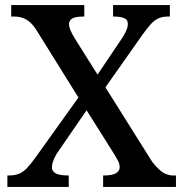

<svg xmlns="http://www.w3.org/2000/svg" viewBox="-20 -734 720 754"><path d="M9 0V-45H15Q39 -45 55.5 -52Q72 -59 86.5 -74.5Q101 -90 119 -115L288 -351L123 -616Q111 -635 98 -646.5Q85 -658 69.5 -663.5Q54 -669 37 -669H24V-714H311V-669H308Q274 -669 262.5 -660.5Q251 -652 251 -640Q251 -630 256 -617Q261 -604 275 -581L363 -441L456 -579Q467 -595 474.5 -611Q482 -627 482 -640Q482 -658 466 -663.5Q450 -669 427 -669H424V-714H647V-669H638Q619 -669 603.5 -662.5Q588 -656 573.5 -640.5Q559 -625 539 -597L394 -391L578 -98Q593 -79 606.5 -67Q620 -55 633 -50Q646 -45 658 -45H671V0H385V-45H390Q420 -45 435 -53.5Q450 -62 450 -78Q450 -89 444 -101.5Q438 -114 417 -147L320 -301L210 -141Q204 -133 198 -122Q192 -111 188 -99.5Q184 -88 184 -77Q184 -61 199 -53Q214 -45 247 -45H250V0Z"/></svg>

Font: Noto Serif Armenian Medium
Style: Regular
Weight: 500
Version: Version 2.007